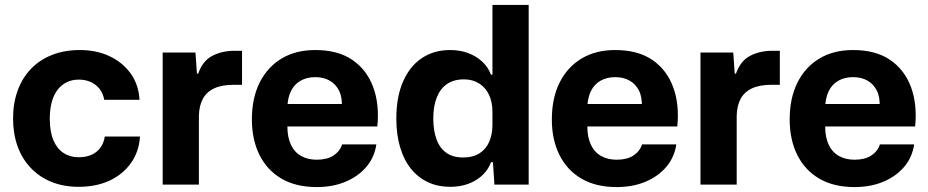

<svg xmlns="http://www.w3.org/2000/svg" viewBox="-20 -749 3766 779"><path d="M299 9Q239 9 190 -10.5Q141 -30 105.5 -67Q70 -104 51.5 -155Q33 -206 33 -268Q33 -331 52 -382.5Q71 -434 106.5 -470.5Q142 -507 192 -526.5Q242 -546 304 -546Q372 -546 425.5 -520.5Q479 -495 511 -449.5Q543 -404 546 -344H403Q398 -371 383.5 -389Q369 -407 347.5 -416.5Q326 -426 300 -426Q271 -426 249 -414.5Q227 -403 212 -382.5Q197 -362 189.5 -333Q182 -304 182 -268Q182 -215 196.5 -180.5Q211 -146 237.5 -128.5Q264 -111 299 -111Q330 -111 352.5 -121.5Q375 -132 388.5 -151.5Q402 -171 405 -195H548Q544 -133 511 -87Q478 -41 424 -16Q370 9 299 9Z M640 0V-536H773L779 -450H784Q802 -502 841.5 -522.5Q881 -543 932 -543Q941 -543 948 -543Q955 -543 962 -543V-405Q957 -405 948 -405Q939 -405 929 -405Q880 -405 849 -390.5Q818 -376 803 -348Q788 -320 787 -280V0Z M1265 10Q1181 10 1122.5 -24Q1064 -58 1033 -120Q1002 -182 1002 -264Q1002 -351 1033.5 -414Q1065 -477 1122.5 -511.5Q1180 -546 1259 -546Q1351 -546 1409.5 -506Q1468 -466 1494 -396Q1520 -326 1511 -236H1146Q1146 -192 1160.5 -161.5Q1175 -131 1202 -116Q1229 -101 1265 -101Q1307 -101 1333 -118Q1359 -135 1368 -163H1507Q1499 -110 1466 -71.5Q1433 -33 1381.5 -11.5Q1330 10 1265 10ZM1146 -313 1133 -327H1381L1367 -313Q1369 -355 1355.5 -381.5Q1342 -408 1317.5 -422Q1293 -436 1259 -436Q1225 -436 1199.5 -421.5Q1174 -407 1160.5 -379.5Q1147 -352 1146 -313Z M1806 9Q1757 9 1717 -9.5Q1677 -28 1648 -63.5Q1619 -99 1603.5 -151Q1588 -203 1588 -268Q1588 -356 1615.5 -418.5Q1643 -481 1692 -513.5Q1741 -546 1806 -546Q1847 -546 1880 -533.5Q1913 -521 1937 -498.5Q1961 -476 1972 -446H1978V-729H2125V0H1986L1980 -91H1972Q1956 -46 1911.5 -18.5Q1867 9 1806 9ZM1859 -110Q1899 -110 1925.5 -127Q1952 -144 1965 -174Q1978 -204 1978 -242V-295Q1978 -334 1964.5 -363.5Q1951 -393 1924.5 -410Q1898 -427 1863 -427Q1821 -427 1793.5 -408Q1766 -389 1752 -353.5Q1738 -318 1738 -268Q1738 -220 1751 -184Q1764 -148 1791 -129Q1818 -110 1859 -110Z M2482 10Q2398 10 2339.5 -24Q2281 -58 2250 -120Q2219 -182 2219 -264Q2219 -351 2250.5 -414Q2282 -477 2339.5 -511.5Q2397 -546 2476 -546Q2568 -546 2626.5 -506Q2685 -466 2711 -396Q2737 -326 2728 -236H2363Q2363 -192 2377.5 -161.5Q2392 -131 2419 -116Q2446 -101 2482 -101Q2524 -101 2550 -118Q2576 -135 2585 -163H2724Q2716 -110 2683 -71.5Q2650 -33 2598.5 -11.5Q2547 10 2482 10ZM2363 -313 2350 -327H2598L2584 -313Q2586 -355 2572.5 -381.5Q2559 -408 2534.5 -422Q2510 -436 2476 -436Q2442 -436 2416.5 -421.5Q2391 -407 2377.5 -379.5Q2364 -352 2363 -313Z M2822 0V-536H2955L2961 -450H2966Q2984 -502 3023.5 -522.5Q3063 -543 3114 -543Q3123 -543 3130 -543Q3137 -543 3144 -543V-405Q3139 -405 3130 -405Q3121 -405 3111 -405Q3062 -405 3031 -390.5Q3000 -376 2985 -348Q2970 -320 2969 -280V0Z M3447 10Q3363 10 3304.5 -24Q3246 -58 3215 -120Q3184 -182 3184 -264Q3184 -351 3215.5 -414Q3247 -477 3304.5 -511.5Q3362 -546 3441 -546Q3533 -546 3591.5 -506Q3650 -466 3676 -396Q3702 -326 3693 -236H3328Q3328 -192 3342.5 -161.5Q3357 -131 3384 -116Q3411 -101 3447 -101Q3489 -101 3515 -118Q3541 -135 3550 -163H3689Q3681 -110 3648 -71.5Q3615 -33 3563.5 -11.5Q3512 10 3447 10ZM3328 -313 3315 -327H3563L3549 -313Q3551 -355 3537.5 -381.5Q3524 -408 3499.5 -422Q3475 -436 3441 -436Q3407 -436 3381.5 -421.5Q3356 -407 3342.5 -379.5Q3329 -352 3328 -313Z"/></svg>

Font: Mona Sans ExtraLight
Style: Bold
Weight: 700
Version: Version 2.000